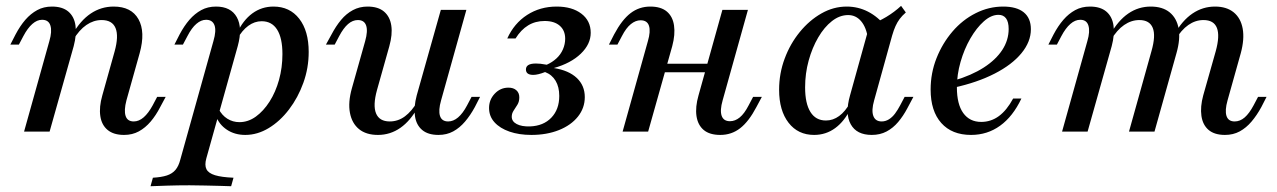

<svg xmlns="http://www.w3.org/2000/svg" viewBox="-20 -449 4356 655"><path d="M403.2 11.3Q367.7 11.3 347.2 -5.6Q326.6 -22.6 322.2 -53.2Q317.7 -83.9 329 -123.4L371 -273.4Q385.5 -325.8 374.2 -353.2Q362.9 -380.6 326.6 -380.6Q299.2 -380.6 274.6 -363.7Q250 -346.8 229.8 -312.9L226.6 -330.6Q254 -379 289.5 -402.8Q325 -426.6 367.7 -426.6Q428.2 -426.6 452.4 -383.5Q476.6 -340.3 456.5 -267.7L411.3 -106.5Q402.4 -72.6 408.5 -53.6Q414.5 -34.7 436.3 -34.7Q454 -34.7 470.2 -48.8Q486.3 -62.9 500.8 -89.5L516.1 -118.5H545.2L526.6 -83.9Q512.1 -55.6 494 -34.3Q475.8 -12.9 453.6 -0.8Q431.5 11.3 403.2 11.3ZM62.1 0 148.4 -308.9Q158.1 -341.9 152 -361.7Q146 -381.5 123.4 -381.5Q106.5 -381.5 90.3 -367.3Q74.2 -353.2 59.7 -325.8L44.4 -296.8H15.3L33.1 -331.5Q48.4 -360.5 66.5 -381.5Q84.7 -402.4 106.9 -414.5Q129 -426.6 157.3 -426.6Q192.7 -426.6 212.9 -409.7Q233.1 -392.7 237.5 -362.1Q241.9 -331.5 231.5 -291.9L149.2 0Z M493.5 186.3 501.6 157.3Q530.6 155.6 549.2 149.6Q567.7 143.5 578.6 130.6Q589.5 117.7 595.2 95.2L708.1 -308.9Q718.5 -344.4 711.7 -362.9Q704.8 -381.5 683.1 -381.5Q666.1 -381.5 650 -367.7Q633.9 -354 619.4 -325.8L604 -296.8H575L592.7 -331.5Q608.1 -360.5 626.2 -381.5Q644.4 -402.4 666.5 -414.5Q688.7 -426.6 716.9 -426.6Q767.7 -426.6 787.9 -390.3Q808.1 -354 791.1 -291.9L683.9 91.1Q677.4 114.5 684.3 128.2Q691.1 141.9 713.7 148.8Q736.3 155.6 776.6 157.3L768.5 186.3Q754 185.5 730.6 185.1Q707.3 184.7 680.2 183.9Q653.2 183.1 626.6 183.1Q586.3 183.1 550 184.3Q513.7 185.5 493.5 186.3ZM816.9 11.3Q780.6 11.3 754 -6.5Q727.4 -24.2 716.9 -53.2L725.8 -77.4Q737.1 -55.6 755.6 -44Q774.2 -32.3 796.8 -32.3Q826.6 -32.3 852.8 -51.2Q879 -70.2 899.6 -102.4Q920.2 -134.7 931.9 -176.6Q943.5 -218.5 943.5 -264.5Q943.5 -319.4 925.4 -348Q907.3 -376.6 872.6 -376.6Q848.4 -376.6 827 -360.9Q805.6 -345.2 789.5 -316.1L787.9 -334.7Q808.9 -379.8 840.7 -403.2Q872.6 -426.6 912.9 -426.6Q968.5 -426.6 1000.8 -385.1Q1033.1 -343.5 1033.1 -271.8Q1033.1 -216.9 1014.9 -166.5Q996.8 -116.1 966.1 -75.8Q935.5 -35.5 896.8 -12.1Q858.1 11.3 816.9 11.3Z M1269.4 11.3Q1229 11.3 1204.8 -8.5Q1180.6 -28.2 1173.8 -64.1Q1166.9 -100 1180.6 -148.4L1225.8 -308.9Q1235.5 -343.5 1229 -362.1Q1222.6 -380.6 1200.8 -380.6Q1183.1 -380.6 1167.3 -366.9Q1151.6 -353.2 1137.1 -325.8L1121.8 -296.8H1091.9L1110.5 -330.6Q1125.8 -359.7 1143.5 -381Q1161.3 -402.4 1183.9 -414.5Q1206.5 -426.6 1233.9 -426.6Q1270.2 -426.6 1290.3 -409.3Q1310.5 -391.9 1314.9 -361.7Q1319.4 -331.5 1308.1 -291.1L1266.1 -141.9Q1251.6 -89.5 1262.9 -62.1Q1274.2 -34.7 1309.7 -34.7Q1337.9 -34.7 1361.3 -52Q1384.7 -69.4 1404 -102.4L1406.5 -84.7Q1380.6 -37.1 1346 -12.9Q1311.3 11.3 1269.4 11.3ZM1475.8 11.3Q1440.3 11.3 1420.2 -5.6Q1400 -22.6 1395.6 -53.2Q1391.1 -83.9 1401.6 -123.4L1483.9 -415.3H1571L1484.7 -106.5Q1475 -72.6 1481 -53.6Q1487.1 -34.7 1508.9 -34.7Q1526.6 -34.7 1542.7 -48.4Q1558.9 -62.1 1573.4 -89.5L1588.7 -118.5H1617.7L1600 -83.9Q1584.7 -55.6 1566.5 -34.3Q1548.4 -12.9 1526.2 -0.8Q1504 11.3 1475.8 11.3Z M1792.7 11.3Q1750.8 11.3 1718.1 0Q1685.5 -11.3 1666.9 -31.9Q1648.4 -52.4 1648.4 -80.6Q1648.4 -108.9 1667.7 -129.4Q1687.1 -150 1714.5 -150Q1731.5 -150 1741.5 -141.1Q1751.6 -132.3 1751.6 -116.9Q1751.6 -102.4 1745.2 -91.9Q1738.7 -81.5 1732.3 -71.8Q1725.8 -62.1 1725.8 -50.8Q1725.8 -34.7 1742.7 -25.8Q1759.7 -16.9 1787.9 -17.7Q1833.9 -19.4 1860.9 -47.6Q1887.9 -75.8 1887.9 -121.8Q1887.9 -152.4 1875.4 -173.4Q1862.9 -194.4 1839.5 -203.2Q1827.4 -198.4 1817.3 -196Q1807.3 -193.5 1799.2 -193.5Q1774.2 -193.5 1774.2 -212.1Q1774.2 -232.3 1808.1 -232.3Q1815.3 -232.3 1823.8 -231.5Q1832.3 -230.6 1845.2 -228.2Q1863.7 -236.3 1878.2 -249.6Q1892.7 -262.9 1900.4 -280.6Q1908.1 -298.4 1908.1 -316.9Q1908.1 -345.2 1889.5 -361.3Q1871 -377.4 1837.9 -377.4Q1806.5 -377.4 1781.9 -362.5Q1757.3 -347.6 1738.7 -317.7H1710.5Q1733.9 -369.4 1778.2 -398Q1822.6 -426.6 1879 -426.6Q1931.5 -426.6 1963.3 -402.4Q1995.2 -378.2 1995.2 -337.1Q1995.2 -298.4 1961.3 -265.7Q1927.4 -233.1 1869.4 -216.9Q1920.2 -208.9 1947.6 -183.1Q1975 -157.3 1975 -117.7Q1975 -80.6 1951.6 -51.2Q1928.2 -21.8 1886.7 -5.2Q1845.2 11.3 1792.7 11.3Z M2104 0 2190.3 -308.9Q2200 -341.9 2194 -360.9Q2187.9 -379.8 2165.3 -379.8Q2148.4 -379.8 2132.3 -366.9Q2116.1 -354 2101.6 -325.8L2086.3 -296.8H2057.3L2075 -331.5Q2101.6 -381.5 2131 -404Q2160.5 -426.6 2198.4 -426.6Q2234.7 -426.6 2254.8 -409.7Q2275 -392.7 2279.4 -362.1Q2283.9 -331.5 2273.4 -291.9L2191.1 0ZM2204 -202.4 2212.1 -231.5H2436.3L2428.2 -202.4ZM2437.1 11.3Q2400.8 11.3 2380.6 -5.6Q2360.5 -22.6 2356 -53.2Q2351.6 -83.9 2362.9 -123.4L2444.4 -415.3H2531.5L2445.2 -106.5Q2435.5 -72.6 2441.9 -54Q2448.4 -35.5 2470.2 -35.5Q2487.9 -35.5 2503.6 -48.4Q2519.4 -61.3 2533.9 -89.5L2549.2 -118.5H2579L2560.5 -83.9Q2534.7 -34.7 2505.2 -11.7Q2475.8 11.3 2437.1 11.3Z M2757.3 11.3Q2702.4 11.3 2670.2 -30.2Q2637.9 -71.8 2637.9 -142.7Q2637.9 -198.4 2656.9 -249.2Q2675.8 -300 2708.5 -339.9Q2741.1 -379.8 2782.3 -403.2Q2823.4 -426.6 2868.5 -426.6Q2907.3 -426.6 2941.1 -409.3Q2975 -391.9 3001.6 -358.9L2941.1 -316.9Q2935.5 -355.6 2917.7 -376.6Q2900 -397.6 2873.4 -397.6Q2844.4 -397.6 2818.1 -377Q2791.9 -356.5 2771.4 -321.4Q2750.8 -286.3 2738.7 -242.3Q2726.6 -198.4 2726.6 -150.8Q2726.6 -96 2744.8 -66.9Q2762.9 -37.9 2797.6 -37.9Q2821.8 -37.9 2842.7 -53.2Q2863.7 -68.5 2880.6 -99.2L2883.1 -80.6Q2861.3 -35.5 2829.4 -12.1Q2797.6 11.3 2757.3 11.3ZM2954 11.3Q2902.4 11.3 2882.3 -25Q2862.1 -61.3 2879.8 -123.4L2946.8 -364.5Q2976.6 -375 3004 -391.5Q3031.5 -408.1 3054 -429L3070.2 -406.5Q3057.3 -395.2 3049.2 -384.3Q3041.1 -373.4 3035.1 -360.1Q3029 -346.8 3023.4 -327.4L2962.1 -106.5Q2952.4 -72.6 2959.3 -53.6Q2966.1 -34.7 2987.9 -34.7Q3000.8 -34.7 3012.5 -41.9Q3024.2 -49.2 3033.5 -61.7Q3042.7 -74.2 3050.8 -89.5L3066.1 -118.5H3096L3075 -79Q3061.3 -53.2 3044 -32.7Q3026.6 -12.1 3004.4 -0.4Q2982.3 11.3 2954 11.3Z M3292.7 11.3Q3227.4 11.3 3191.1 -29.4Q3154.8 -70.2 3154.8 -143.5Q3154.8 -200 3175 -250.8Q3195.2 -301.6 3229.4 -341.5Q3263.7 -381.5 3308.5 -404Q3353.2 -426.6 3402.4 -426.6Q3448.4 -426.6 3472.6 -406.9Q3496.8 -387.1 3496.8 -349.2Q3496.8 -306.5 3464.5 -267.3Q3432.3 -228.2 3373.4 -198Q3314.5 -167.7 3233.9 -150L3234.7 -174.2Q3294.4 -191.9 3335.9 -218.5Q3377.4 -245.2 3399.2 -278.6Q3421 -312.1 3421 -350Q3421 -374.2 3412.1 -386.3Q3403.2 -398.4 3386.3 -398.4Q3361.3 -398.4 3336.3 -376.2Q3311.3 -354 3290.3 -317.7Q3269.4 -281.5 3256.9 -237.9Q3244.4 -194.4 3244.4 -150.8Q3244.4 -93.5 3266.1 -63.3Q3287.9 -33.1 3327.4 -33.1Q3360.5 -33.1 3387.5 -52.8Q3414.5 -72.6 3436.3 -112.9H3464.5Q3435.5 -51.6 3391.9 -20.2Q3348.4 11.3 3292.7 11.3Z M4158.9 11.3Q4123.4 11.3 4103.2 -5.6Q4083.1 -22.6 4078.6 -53.6Q4074.2 -84.7 4084.7 -123.4L4127.4 -274.2Q4141.9 -326.6 4131.5 -353.6Q4121 -380.6 4085.5 -380.6Q4058.1 -380.6 4033.9 -363.7Q4009.7 -346.8 3989.5 -312.9L3986.3 -331.5Q4012.9 -379 4048 -402.8Q4083.1 -426.6 4125 -426.6Q4164.5 -426.6 4188.7 -406.9Q4212.9 -387.1 4219.4 -351.2Q4225.8 -315.3 4212.9 -267.7L4167.7 -106.5Q4158.1 -72.6 4164.1 -53.6Q4170.2 -34.7 4191.9 -34.7Q4210.5 -34.7 4226.2 -48.4Q4241.9 -62.1 4256.5 -89.5L4271.8 -118.5H4300.8L4283.1 -83.9Q4267.7 -55.6 4249.6 -34.3Q4231.5 -12.9 4209.3 -0.8Q4187.1 11.3 4158.9 11.3ZM3603.2 0 3689.5 -308.9Q3699.2 -341.9 3693.1 -361.7Q3687.1 -381.5 3665.3 -381.5Q3647.6 -381.5 3631.5 -367.3Q3615.3 -353.2 3600.8 -325.8L3585.5 -296.8H3556.5L3574.2 -331.5Q3589.5 -360.5 3607.7 -381.5Q3625.8 -402.4 3648 -414.5Q3670.2 -426.6 3698.4 -426.6Q3733.9 -426.6 3754 -409.7Q3774.2 -392.7 3778.6 -362.1Q3783.1 -331.5 3772.6 -291.9L3690.3 0ZM3831.5 0 3908.1 -274.2Q3923.4 -327.4 3912.5 -354Q3901.6 -380.6 3866.9 -380.6Q3839.5 -380.6 3814.9 -363.7Q3790.3 -346.8 3770.2 -312.9L3767.7 -331.5Q3794.4 -379 3829 -402.8Q3863.7 -426.6 3905.6 -426.6Q3946 -426.6 3970.2 -406.9Q3994.4 -387.1 4000.8 -351.6Q4007.3 -316.1 3993.5 -267.7L3918.5 0Z"/></svg>

Font: Playfair 5pt SemiExpanded Light Medium
Style: Italic
Weight: 500
Italic angle: -15.6°
Version: Version 2.001;gftools[0.9.30]